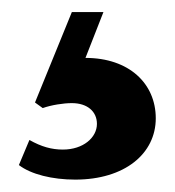

<svg xmlns="http://www.w3.org/2000/svg" viewBox="-20 -36 282 310"><path d="M101.5 254C181.5 254 231.5 212 231.5 155C231.5 99 188.5 57.5 118 57.5L147 -16.5H96L36.5 129.5L49 138.5C63 133.5 82.5 130.5 96 130.5C121 130.5 136.5 144 136.5 164C136.5 186 114.5 205.5 81.5 205.5C63.5 205.5 47 201 27.5 190L10.5 230.5C30 245.5 64.5 254 101.5 254Z"/></svg>

Font: Libre Caslon Condensed SemiBold
Style: Regular
Weight: 600
Designer: Pablo Impallari, Rodrigo Fuenzalida, Katja Schimmel, Ertekin Erdin
Foundry: Pablo Impallari, Rodrigo Fuenzalida
Version: Version 2.000;gftools[0.9.33]